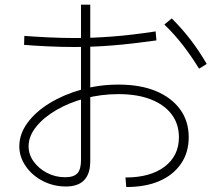

<svg xmlns="http://www.w3.org/2000/svg" viewBox="-20 -824 920 806"><path d="M506.7 -78.9Q611.1 -78.9 671.1 -124.4Q731.1 -170 731.1 -247.8Q731.1 -303.3 700.6 -343.9Q670 -384.4 613.3 -406.7Q556.7 -428.9 477.8 -428.9Q404.4 -428.9 337.2 -411.1Q270 -393.3 216.7 -362.2Q163.3 -331.1 131.7 -291.7Q100 -252.2 100 -210Q100 -175.6 121.1 -146.1Q142.2 -116.7 177.2 -98.3Q212.2 -80 253.3 -80Q290 -80 305 -96.7Q320 -113.3 320 -151.1V-804.4H358.9V-147.8Q358.9 -41.1 256.7 -41.1Q204.4 -41.1 159.4 -64.4Q114.4 -87.8 87.8 -126.7Q61.1 -165.6 61.1 -210Q61.1 -261.1 95 -307.8Q128.9 -354.4 187.8 -390.6Q246.7 -426.7 321.1 -447.8Q395.6 -468.9 477.8 -468.9Q568.9 -468.9 634.4 -441.7Q700 -414.4 736.1 -365Q772.2 -315.6 772.2 -247.8Q772.2 -183.3 739.4 -136.1Q706.7 -88.9 648.9 -63.9Q591.1 -38.9 510 -38.9ZM81.1 -635.6 82.2 -673.3Q124.4 -670 182.2 -667.2Q240 -664.4 292.2 -664.4Q368.9 -664.4 450.6 -670.6Q532.2 -676.7 633.3 -692.2L636.7 -654.4Q534.4 -640 452.8 -633.3Q371.1 -626.7 291.1 -626.7Q238.9 -626.7 181.1 -629.4Q123.3 -632.2 81.1 -635.6ZM815.6 -535.6Q784.4 -586.7 749.4 -632.2Q714.4 -677.8 670 -721.1L701.1 -746.7Q745.6 -702.2 781.1 -655.6Q816.7 -608.9 847.8 -555.6Z"/></svg>

Font: Paperlogy 2 ExtraLight
Style: Regular
Weight: 250
Designer: redesigned by Lee Juim, glyphs from Gmarket Sans & Montserrat
Foundry: PT&
Version: Version 1.001